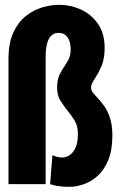

<svg xmlns="http://www.w3.org/2000/svg" viewBox="-20 -748 490 780"><path d="M261.5 11Q237 11 217.2 8Q197.5 5 183.5 0L193 -117.5Q202.5 -113.5 212 -110.8Q221.5 -108 233.5 -108Q245.5 -108 260.2 -116.2Q275 -124.5 285.8 -145.5Q296.5 -166.5 296.5 -204.5Q296.5 -236.5 283 -258.5Q269.5 -280.5 253.5 -299.5Q238 -319 225 -340Q212 -361 212 -391Q212 -423.5 221.2 -443Q230.5 -462.5 241.5 -478.5Q251.5 -492.5 259.2 -508.2Q267 -524 267 -547.5Q267 -579.5 254 -597Q241 -614.5 218.5 -614.5Q165.5 -614.5 165.5 -518V0H14.5V-509.5Q14.5 -572.5 33.8 -614.8Q53 -657 84 -682Q115 -707 151.2 -717.8Q187.5 -728.5 221.5 -728.5Q266.5 -728.5 308.8 -709.2Q351 -690 378 -651.2Q405 -612.5 405 -553.5Q405 -509 393 -481Q381 -453 368.5 -434.5Q360.5 -422 355.2 -411.8Q350 -401.5 350 -391Q350 -382 356.2 -373.5Q362.5 -365 372.5 -354.5Q385.5 -341 400.5 -321.2Q415.5 -301.5 426 -271.5Q436.5 -241.5 436.5 -197.5Q436.5 -138.5 420.2 -98.5Q404 -58.5 377.8 -34.5Q351.5 -10.5 320.8 0.2Q290 11 261.5 11Z"/></svg>

Font: Trispace Condensed
Style: Bold
Weight: 700
Width: 3
Designer: Tyler Finck
Foundry: Etcetera Type Company
Version: Version 1.210; ttfautohint (v1.8.3)